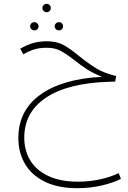

<svg xmlns="http://www.w3.org/2000/svg" viewBox="-20 -640 670 1005"><path d="M613 296Q573 317 512 331Q451 345 384 345Q283 345 213.5 310.5Q144 276 110 216.5Q76 157 76 83Q76 -61 190.5 -144Q305 -227 514 -238Q468 -256 435 -277.5Q402 -299 367 -327Q324 -360 295 -375Q266 -390 224 -390Q189 -390 161.5 -382Q134 -374 102 -356L86 -385Q122 -406 154.5 -415Q187 -424 225 -424Q275 -424 309.5 -406Q344 -388 391 -349Q442 -308 483.5 -282.5Q525 -257 588 -242L583 -213L550 -212Q335 -205 221 -129Q107 -53 107 81Q107 147 138 199Q169 251 232.5 281Q296 311 388 311Q448 311 505 298.5Q562 286 601 266ZM202 -598Q202 -607 208.5 -613.5Q215 -620 224 -620Q233 -620 239.5 -613.5Q246 -607 246 -598Q246 -589 239.5 -582.5Q233 -576 224 -576Q215 -576 208.5 -582.5Q202 -589 202 -598ZM138 -503Q138 -512 144.5 -518Q151 -524 160 -524Q169 -524 175.5 -517.5Q182 -511 182 -503Q182 -494 175.5 -487.5Q169 -481 160 -481Q150 -481 144 -487.5Q138 -494 138 -503ZM266 -503Q266 -511 272.5 -517.5Q279 -524 288 -524Q298 -524 304 -518Q310 -512 310 -503Q310 -494 304 -487.5Q298 -481 288 -481Q279 -481 272.5 -487.5Q266 -494 266 -503Z"/></svg>

Font: FiraGO UltraLight
Style: Regular
Weight: 200
Designer: bBox Type
Foundry: bBox Type GmbH
Version: Version 1.001